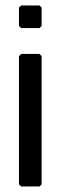

<svg xmlns="http://www.w3.org/2000/svg" viewBox="-20 -677 215 696"><path d="M56.6 -657.2H123L130.9 -649.4V-583L123 -575.2H56.6L48.8 -583V-649.4ZM56.6 -481.4H123L130.9 -473.6V-8.8L123 -1H56.6L48.8 -8.8V-473.6Z"/></svg>

Font: Dehalvi Khush Khat
Style: Regular
Weight: 400
Version: Version 002.500